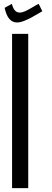

<svg xmlns="http://www.w3.org/2000/svg" viewBox="-20 -966 269 986"><path d="M178.7 -946.3 197.3 -908.2Q172.9 -894.5 151.4 -881.8Q129.9 -869.1 106.9 -859.9Q84 -850.6 67.4 -850.6Q19.5 -850.6 3.9 -925.8L41 -946.3Q51.8 -901.4 81.1 -901.4Q93.8 -901.4 109.9 -908.7Q126 -916 147 -928.7Q168 -941.4 178.7 -946.3ZM125 -792V0H42V-792Z"/></svg>

Font: wanta
Style: Medium
Weight: 500
Version: Version 0.91